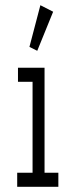

<svg xmlns="http://www.w3.org/2000/svg" viewBox="-20 -717 290 737"><path d="M46 0V-54H105V-403H49V-457H151V-54H204V0ZM123 -522 93 -537 135 -697 184 -672Z"/></svg>

Font: Inconsolata UltraCondensed
Style: Regular
Weight: 400
Width: 1
Monospace: yes
Designer: Raph Levien, Cyreal, Brenton Simpson
Foundry: Raph Levien, Cyreal, Google
Version: Version 3.001; ttfautohint (v1.8.2.53-6de2)